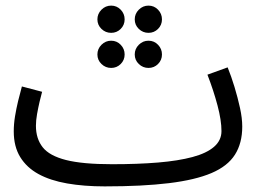

<svg xmlns="http://www.w3.org/2000/svg" viewBox="-20 -643 935 684"><path d="M353 21 379 -58Q471 -58 543 -64Q615 -70 665.5 -83.5Q716 -97 742.5 -120Q769 -143 769 -176Q769 -214 755 -267Q741 -320 719 -377L791 -403Q804 -371 815.5 -333Q827 -295 835 -258.5Q843 -222 843 -192Q843 -133 817 -92Q791 -51 733.5 -26.5Q676 -2 582 9.5Q488 21 353 21ZM353 21Q279 21 219 10.5Q159 0 117 -23Q75 -46 52 -83.5Q29 -121 29 -175Q29 -201 33.5 -228.5Q38 -256 44.5 -283Q51 -310 58 -335L130 -316Q126 -302 121 -280.5Q116 -259 112 -236.5Q108 -214 108 -195Q108 -149 132 -118.5Q156 -88 215 -73Q274 -58 379 -58L399 -11ZM376 -526Q356 -526 341.5 -540Q327 -554 327 -574Q327 -594 341.5 -608.5Q356 -623 376 -623Q396 -623 410 -608.5Q424 -594 424 -574Q424 -554 410 -540Q396 -526 376 -526ZM376 -401Q356 -401 341.5 -415Q327 -429 327 -449Q327 -469 341.5 -483.5Q356 -498 376 -498Q396 -498 410 -483.5Q424 -469 424 -449Q424 -429 410 -415Q396 -401 376 -401ZM509 -526Q489 -526 474.5 -540Q460 -554 460 -574Q460 -594 474.5 -608.5Q489 -623 509 -623Q529 -623 543 -608.5Q557 -594 557 -574Q557 -554 543 -540Q529 -526 509 -526ZM509 -401Q489 -401 474.5 -415Q460 -429 460 -449Q460 -469 474.5 -483.5Q489 -498 509 -498Q529 -498 543 -483.5Q557 -469 557 -449Q557 -429 543 -415Q529 -401 509 -401Z"/></svg>

Font: Noto Sans Arabic SemiCondensed
Style: Regular
Weight: 400
Width: 4
Designer: Monotype Design Team, Nadine Chahine, Nizar Qandah and Khaled Hosny
Foundry: Monotype Imaging Inc.
Version: Version 2.012